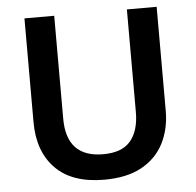

<svg xmlns="http://www.w3.org/2000/svg" viewBox="-52 -767 845 829"><g transform="rotate(-5 370.5 -352.0)"><path d="M657 -264Q657 -184 625 -122Q593 -60 529 -25Q465 10 367 10Q228 10 156 -63.5Q84 -137 84 -264V-714H213V-268Q213 -100 372 -100Q454 -100 491 -144.5Q528 -189 528 -269V-714H657Z"/></g></svg>

Font: Noto Sans Lao Looped SemiBold
Style: Regular
Weight: 600
Designer: Mark Frömberg, Ben Mitchell
Foundry: The Fontpad Ltd
Version: Version 1.002; ttfautohint (v1.8.4.7-5d5b)